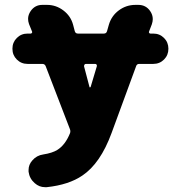

<svg xmlns="http://www.w3.org/2000/svg" viewBox="-20 -567 739 791"><path d="M378.9 -293.9Q379.9 -297.9 377.9 -300.8Q376 -303.7 372.1 -303.7H334Q330.1 -303.7 328.1 -300.8Q326.2 -297.9 326.2 -293.9L348.6 -209Q348.6 -207 350.6 -207Q352.5 -207 353.5 -209ZM93.8 -303.7Q67.4 -303.7 49.3 -321.8Q31.2 -339.8 31.2 -366.2Q31.2 -392.6 49.3 -410.6Q67.4 -428.7 93.8 -428.7H106.4Q109.4 -428.7 111.3 -431.2Q113.3 -433.6 112.3 -436.5L99.6 -467.8Q95.7 -478.5 95.7 -489.3Q95.7 -505.9 106.4 -521.5Q124 -546.9 154.3 -546.9H173.8Q210.9 -546.9 241.2 -523.9Q271.5 -501 281.2 -464.8L288.1 -438.5Q291 -428.7 300.8 -428.7H408.2Q418 -428.7 420.9 -438.5L428.7 -465.8Q439.5 -502 469.7 -524.4Q500 -546.9 538.1 -546.9H549.8Q581.1 -546.9 598.6 -521.5Q609.4 -505.9 609.4 -488.3Q609.4 -478.5 605.5 -466.8L593.8 -436.5Q592.8 -433.6 594.7 -431.2Q596.7 -428.7 599.6 -428.7H611.3Q637.7 -428.7 655.8 -410.6Q673.8 -392.6 673.8 -366.2Q673.8 -339.8 655.8 -321.8Q637.7 -303.7 611.3 -303.7H553.7Q543.9 -303.7 541 -294.9L439.5 -18.6Q393.6 106.4 319.3 156.2Q263.7 194.3 172.9 204.1Q168.9 204.1 165 204.1Q141.6 204.1 123 187.5Q101.6 168.9 97.7 140.6Q97.7 136.7 97.7 132.8Q97.7 111.3 113.3 93.8Q130.9 73.2 158.2 69.3Q195.3 63.5 215.8 50.8Q249 30.3 268.6 -18.6Q271.5 -27.3 267.6 -36.1L168 -294.9Q164.1 -303.7 154.3 -303.7Z"/></svg>

Font: Gen Jyuu GothicX Heavy
Style: Bold
Weight: 900
Designer: [Source Han Sans]
Ryoko NISHIZUKA  (kana & ideographs); Paul D. Hunt (Latin, Greek & Cyrillic); Wenlong ZHANG  (bopomofo
Version: Version 1.002.20150607